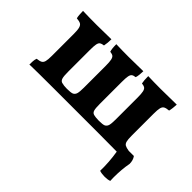

<svg xmlns="http://www.w3.org/2000/svg" viewBox="-115 -801 1276 1276"><g transform="rotate(45 523.0 -163.0)"><path d="M988 136 989 169Q971 176 943 176Q915 176 894 169Q896 86 882 1Q842 0 709 0H289Q132 0 62 2Q62 -13 63 -29Q64 -45 69 -59Q95 -62 106.5 -68.5Q118 -75 122.5 -91.5Q127 -108 127 -145V-350Q127 -387 122 -405Q117 -423 105 -429.5Q93 -436 68 -438Q62 -459 62 -502Q120 -500 194 -500Q257 -500 329 -502Q329 -486 327.5 -469Q326 -452 323 -438Q304 -436 294.5 -429.5Q285 -423 281.5 -405Q278 -387 278 -350V-145Q278 -105 283 -88Q288 -71 302 -66Q322 -60 352 -60Q388 -60 403 -66Q417 -73 422 -89.5Q427 -106 427 -145V-350Q427 -387 423 -405Q419 -423 410 -429.5Q401 -436 382 -438Q375 -458 375 -502Q431 -500 493 -500Q557 -500 629 -502Q629 -487 627 -468Q625 -449 621 -438Q603 -436 594 -429.5Q585 -423 581.5 -405Q578 -387 578 -350V-145Q578 -105 582.5 -88Q587 -71 601 -66Q621 -60 652 -60Q689 -60 702 -66Q716 -73 721 -89.5Q726 -106 726 -145V-350Q726 -387 722 -405Q718 -423 708.5 -429.5Q699 -436 680 -438Q675 -461 675 -502Q729 -500 792 -500Q865 -500 943 -502Q943 -489 940.5 -469Q938 -449 935 -438Q910 -436 898 -429.5Q886 -423 881.5 -405.5Q877 -388 877 -350V-145Q877 -108 881.5 -92Q886 -76 897.5 -69.5Q909 -63 935 -59H983Q1000 -36 1000 -2Q988 61 988 136Z"/></g></svg>

Font: Vollkorn SC
Style: Bold
Weight: 700
Designer: Friedrich Althausen
Foundry: Friedrich Althausen
Version: Version 4.015